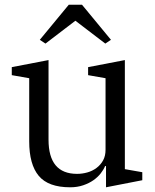

<svg xmlns="http://www.w3.org/2000/svg" viewBox="-20 -783 659 815"><path d="M278 12Q185 12 144.5 -36.5Q104 -85 104 -183V-451L30 -464V-498L186 -528V-190Q186 -45 307 -45Q329 -45 350.5 -51Q372 -57 389.5 -70Q407 -83 417.5 -102Q428 -121 428 -147V-451L354 -464V-498L510 -528V-65L584 -52V-18L430 12V-78H426Q420 -63 407.5 -47Q395 -31 376.5 -18Q358 -5 333 3.5Q308 12 278 12ZM149 -614 272 -763H328L451 -614L427 -598L300 -695L173 -598Z"/></svg>

Font: IBM Plex Serif
Style: Regular
Weight: 400
Designer: Mike Abbink, Paul van der Laan, Pieter van Rosmalen
Foundry: Bold Monday
Version: Version 3.001